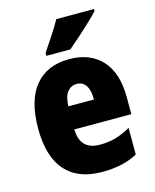

<svg xmlns="http://www.w3.org/2000/svg" viewBox="-116 -845 755 934"><g transform="rotate(-15 261.5 -378.0)"><path d="M267 -562Q372 -562 431.5 -497.5Q491 -433 491 -310V-225H204Q206 -121 306 -121Q349 -121 384.5 -131Q420 -141 461 -164V-30Q390 10 283 10Q161 10 98 -61.5Q35 -133 35 -274Q35 -416 95.5 -489Q156 -562 267 -562ZM272 -436Q244 -436 225.5 -414Q207 -392 205 -341H334Q334 -389 317.5 -412.5Q301 -436 272 -436ZM448 -756Q432 -738 403.5 -711Q375 -684 343.5 -656Q312 -628 286 -606H165V-620Q189 -656 214.5 -694.5Q240 -733 258 -766H448Z"/></g></svg>

Font: Noto Sans Khmer UI Condensed Black
Style: Regular
Weight: 900
Width: 3
Designer: Danh Hong and the Monotype Design Team
Foundry: Monotype Imaging Inc.
Version: Version 2.002; ttfautohint (v1.8.4.7-5d5b)